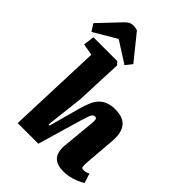

<svg xmlns="http://www.w3.org/2000/svg" viewBox="-339 -1145 1289 1289"><g transform="rotate(45 305.5 -500.0)"><path d="M664 -33Q649 -24 629.5 -15Q610 -6 589 0.5Q568 7 547.5 10Q527 13 509 13Q458 13 431.5 -5Q405 -23 397 -52Q389 -81 392 -115L415 -356Q417 -381 413 -390Q409 -399 398 -399Q388 -399 380.5 -391.5Q373 -384 366.5 -365.5Q360 -347 350 -315L258 0H62L87 -674L4 -689L14 -767H240L260 -746L246 -410L215 -140L225 -139L287 -365Q298 -404 311 -434.5Q324 -465 344 -486Q364 -507 392 -518Q420 -529 460 -529Q514 -529 545 -509.5Q576 -490 588 -453.5Q600 -417 596 -366L577 -132Q576 -112 578.5 -100.5Q581 -89 599 -89Q612 -89 621.5 -92.5Q631 -96 642 -101ZM331 -829 294 -782 142 -879 -21 -783 -53 -834 88 -983Q103 -999 117 -1006Q131 -1013 146 -1013Q156 -1013 167 -1011.5Q178 -1010 188 -1006Z"/></g></svg>

Font: Literata ExtraBold
Style: Italic
Weight: 800
Italic angle: -2°
Designer: Latin by Veronika Burian and Jose Scaglione. Greek by Irene Vlachou. Cyrillic by Vera Evstafieva
Foundry: TypeTogether
Version: Version 3.002